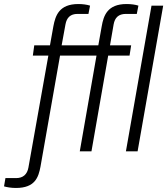

<svg xmlns="http://www.w3.org/2000/svg" viewBox="-103 -751 830 953"><path d="M-24 182C71 182 88 129 98 76L195 -475H376L293 0H351L434 -475H540L548 -526H443L461 -630C467 -663 485 -682 522 -682H576L584 -723C569 -728 548 -731 525 -731C430 -731 411 -673 402 -621L385 -526H203L222 -630C228 -663 246 -682 282 -682H336L344 -723C329 -728 308 -731 286 -731C190 -731 172 -673 162 -621L145 -526H67L60 -475H137L38 81C32 114 12 133 -23 133H-76L-83 174C-70 178 -48 182 -24 182ZM522 0H580L707 -723H649Z"/></svg>

Font: Archivo ExtraLight
Style: Italic
Weight: 200
Italic angle: -10°
Designer: Hector Gatti
Foundry: Omnibus-Type
Version: Version 2.001